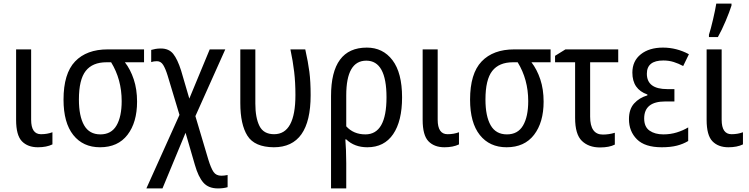

<svg xmlns="http://www.w3.org/2000/svg" viewBox="-20 -813 4188 1073"><path d="M70 -537V-143Q70 -57 102.5 -23.5Q135 10 192 10Q240 10 273 -6V-74Q244 -63 209 -63Q154 -63 154 -144V-537Z M678 -465H785V-537H582Q464 -537 399.5 -469.5Q335 -402 335 -256Q335 -127 389.5 -58.5Q444 10 539 10Q639 10 692.5 -59.5Q746 -129 746 -245Q746 -314 727.5 -369.5Q709 -425 678 -465ZM575 -465H601Q660 -369 660 -248Q660 -161 631 -111.5Q602 -62 541 -62Q479 -62 450 -113Q421 -164 421 -257Q421 -368 459 -416.5Q497 -465 575 -465Z M825 -534V-466Q839 -471 857 -471Q879 -471 892 -450Q905 -429 917 -390L983 -171L798 240H888L1017 -71L1069 108Q1088 175 1116.5 207.5Q1145 240 1198 240Q1229 240 1252 233V165Q1233 169 1217 169Q1188 169 1173.5 148Q1159 127 1144 78L1072 -164L1239 -537H1152L1038 -262L992 -419Q972 -482 948 -512Q924 -542 879 -542Q862 -542 848.5 -539.5Q835 -537 825 -534Z M1716 -281Q1716 -357 1709 -411.5Q1702 -466 1686 -537H1603Q1617 -471 1624 -411.5Q1631 -352 1631 -282Q1631 -63 1512 -63Q1453 -63 1430 -109Q1407 -155 1407 -234V-537H1323V-237Q1323 -117 1363 -54Q1403 9 1510 10Q1716 10 1716 -281Z M2140 -269Q2140 -62 2022 -62Q1956 -62 1915 -107V-280Q1915 -474 2027 -474Q2140 -474 2140 -269ZM2030 -547Q1830 -547 1830 -276V240H1915V98Q1915 61 1913.5 26Q1912 -9 1910 -34H1915Q1961 10 2033 10Q2127 10 2177 -63Q2227 -136 2227 -269Q2227 -406 2173.5 -476.5Q2120 -547 2030 -547Z M2342 -537V-143Q2342 -57 2374.5 -23.5Q2407 10 2464 10Q2512 10 2545 -6V-74Q2516 -63 2481 -63Q2426 -63 2426 -144V-537Z M2950 -465H3057V-537H2854Q2736 -537 2671.5 -469.5Q2607 -402 2607 -256Q2607 -127 2661.5 -58.5Q2716 10 2811 10Q2911 10 2964.5 -59.5Q3018 -129 3018 -245Q3018 -314 2999.5 -369.5Q2981 -425 2950 -465ZM2847 -465H2873Q2932 -369 2932 -248Q2932 -161 2903 -111.5Q2874 -62 2813 -62Q2751 -62 2722 -113Q2693 -164 2693 -257Q2693 -368 2731 -416.5Q2769 -465 2847 -465Z M3140 -537 3082 -501V-465H3194V-154Q3194 -62 3232 -25.5Q3270 11 3333 11Q3385 11 3416 -5V-71Q3383 -61 3349 -61Q3278 -61 3278 -161V-465H3435V-537Z M3709 -315Q3595 -315 3595 -401Q3595 -475 3687 -475Q3718 -475 3745 -466.5Q3772 -458 3798 -444L3830 -510Q3761 -547 3685 -547Q3608 -547 3561 -509.5Q3514 -472 3514 -407Q3514 -314 3598 -285V-280Q3553 -267 3524 -235Q3495 -203 3495 -147Q3495 -79 3539.5 -34.5Q3584 10 3678 10Q3727 10 3762.5 1Q3798 -8 3826 -25V-101Q3798 -84 3762.5 -73Q3727 -62 3687 -62Q3640 -62 3610 -83Q3580 -104 3580 -151Q3580 -246 3698 -246H3749V-315Z M3992 -606Q4014 -645 4035.5 -696Q4057 -747 4068 -782V-793H3983Q3978 -761 3965 -705Q3952 -649 3942 -619V-606ZM3929 -537V-143Q3929 -57 3961.5 -23.5Q3994 10 4051 10Q4099 10 4132 -6V-74Q4103 -63 4068 -63Q4013 -63 4013 -144V-537Z"/></svg>

Font: Noto Sans Display SemiCondensed
Style: Regular
Weight: 400
Width: 4
Designer: Monotype Design team
Foundry: Monotype Imaging Inc.
Version: 1.000